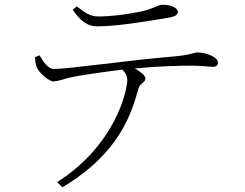

<svg xmlns="http://www.w3.org/2000/svg" viewBox="-20 -747 1040 816"><path d="M692 -671C724 -676 736 -684 736 -696C736 -714 706 -727 672 -727C649 -727 637 -710 574 -697C520 -686 454 -677 398 -677C365 -677 343 -691 306 -720L289 -705C321 -661 348 -635 394 -635C484 -635 616 -659 692 -671ZM245 49C491 -97 540 -270 569 -372C575 -394 598 -396 598 -413C598 -427 576 -443 553 -456C653 -466 747 -468 791 -468C836 -468 869 -463 883 -463C903 -463 906 -472 906 -482C906 -506 852 -524 821 -524C803 -524 790 -513 718 -507C515 -490 277 -454 208 -454C185 -454 164 -484 148 -512L129 -504C130 -484 131 -472 136 -462C146 -436 189 -400 208 -401C228 -402 251 -411 280 -418C309 -425 409 -440 500 -451C515 -435 521 -423 521 -408C521 -364 473 -133 223 27Z"/></svg>

Font: Noto Serif TC ExtraLight
Style: Regular
Weight: 200
Designer: Ryoko NISHIZUKA 西塚涼子 (kana & ideographs); Frank Grießhammer (Latin, Greek & Cyrillic); Wenlong ZHANG 张文龙 (bopomofo); San
Foundry: Adobe
Version: Version 2.001;hotconv 1.1.0;makeotfexe 2.6.0